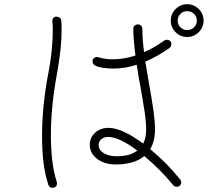

<svg xmlns="http://www.w3.org/2000/svg" viewBox="-20 -858 1040 913"><path d="M792 -760Q792 -792 815 -815Q838 -838 870 -838Q902 -838 925 -815Q948 -792 948 -760Q948 -728 925 -705Q902 -682 870 -682Q838 -682 815 -705Q792 -728 792 -760ZM916 -760Q916 -779 902.5 -792Q889 -805 870 -805Q851 -805 838 -792Q825 -779 825 -760Q825 -741 838 -728Q851 -715 870 -715Q889 -715 902.5 -728Q916 -741 916 -760ZM250 -502Q222 -349 222 -215Q222 -78 250 7Q251 9 251 14Q251 31 236 34Q234 35 230 35Q215 35 210 21Q194 -28 187 -83.5Q180 -139 180 -214Q180 -356 211 -516Q231 -620 231 -718Q231 -734 229 -756V-763Q231 -770 235.5 -774.5Q240 -779 247 -779Q256 -779 263 -774.5Q270 -770 271 -761Q273 -748 273 -715Q273 -628 250 -502ZM842 8Q842 18 834 26Q829 30 821 30Q810 30 804 23Q745 -50 666 -116Q619 -76 530 -76Q477 -76 442 -102.5Q407 -129 407 -169Q407 -204 432.5 -227Q458 -250 496 -250Q560 -250 661 -175Q675 -203 675 -242Q675 -278 667.5 -327.5Q660 -377 646 -456Q641 -479 638.5 -496.5Q636 -514 634 -527Q632 -534 630 -550Q573 -532 522 -532Q461 -532 433 -546Q420 -553 420 -567Q420 -576 425.5 -581Q431 -586 439 -587Q445 -587 448 -586Q478 -576 516 -576Q569 -576 624 -594Q618 -642 615 -683Q614 -695 614 -722Q614 -732 620.5 -737Q627 -742 636 -742Q645 -742 651 -735.5Q657 -729 657 -720Q657 -672 665 -610Q712 -630 761 -665Q766 -669 774 -669Q782 -669 788.5 -663.5Q795 -658 795 -650Q795 -636 786 -630Q730 -590 671 -565L688 -464Q703 -381 710 -330.5Q717 -280 717 -242Q717 -186 694 -149Q775 -82 837 -4Q840 0 842 8ZM633 -142Q546 -207 494 -207Q475 -207 462 -196Q449 -185 449 -168Q449 -145 473 -130Q497 -115 534 -115Q599 -115 633 -142Z"/></svg>

Font: Tsukimi Rounded Light
Style: Regular
Weight: 300
Designer: Takashi Funayama
Foundry: Takashi Funayama
Version: Version 1.032; ttfautohint (v1.8.3)